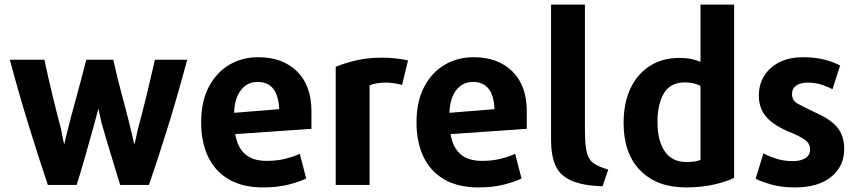

<svg xmlns="http://www.w3.org/2000/svg" viewBox="-20 -800 3737 839"><path d="M798 -539H657Q641 -468 621.5 -387.5Q602 -307 582 -234Q577 -212 573 -192Q569 -172 567 -170Q565 -175 562.5 -187Q560 -199 557 -212Q537 -296 515 -376.5Q493 -457 475 -539H357Q338 -463 314 -376.5Q290 -290 270 -209L261 -170Q258 -176 255 -193.5Q252 -211 247 -235Q207 -385 174 -539H23Q63 -389 106 -250Q149 -111 189 8H315Q331 -42 347.5 -100Q364 -158 380.5 -216.5Q397 -275 410 -326Q412 -319 415.5 -300.5Q419 -282 424 -262Q444 -192 465 -123.5Q486 -55 505 8H631Q672 -111 715 -250Q758 -389 798 -539Z M1341 -237V-313Q1341 -426 1278 -488Q1215 -550 1108 -550Q1038 -550 981.5 -516.5Q925 -483 892 -419.5Q859 -356 859 -265Q859 -180 889 -116Q919 -52 979.5 -16.5Q1040 19 1130 19Q1192 19 1241 6.5Q1290 -6 1318 -20L1290 -128Q1265 -116 1228 -106.5Q1191 -97 1145 -97Q1084 -97 1050.5 -127Q1017 -157 1008 -214ZM1200 -323 1003 -307Q1005 -370 1032.5 -406Q1060 -442 1106 -442Q1195 -442 1200 -323Z M1763 -536Q1737 -542 1706 -545Q1675 -548 1650 -548Q1585 -548 1533.5 -535.5Q1482 -523 1447 -508V8H1595V-427Q1606 -432 1624 -435.5Q1642 -439 1664 -439Q1684 -439 1700.5 -436.5Q1717 -434 1737 -429Z M2282 -237V-313Q2282 -426 2219 -488Q2156 -550 2049 -550Q1979 -550 1922.5 -516.5Q1866 -483 1833 -419.5Q1800 -356 1800 -265Q1800 -180 1830 -116Q1860 -52 1920.5 -16.5Q1981 19 2071 19Q2133 19 2182 6.5Q2231 -6 2259 -20L2231 -128Q2206 -116 2169 -106.5Q2132 -97 2086 -97Q2025 -97 1991.5 -127Q1958 -157 1949 -214ZM2141 -323 1944 -307Q1946 -370 1973.5 -406Q2001 -442 2047 -442Q2136 -442 2141 -323Z M2638 -59Q2600 -70 2577.5 -84Q2555 -98 2545.5 -130Q2536 -162 2536 -227V-780H2388V-189Q2388 -122 2406.5 -78.5Q2425 -35 2474 -12Q2523 11 2613 14Z M3188 -23V-780H3041V-530Q3025 -537 3001.5 -542Q2978 -547 2949 -547Q2875 -547 2820 -512Q2765 -477 2735 -413.5Q2705 -350 2705 -262Q2705 -129 2778 -55Q2851 19 2977 19Q3046 19 3101.5 6Q3157 -7 3188 -23ZM3041 -101Q3031 -97 3016 -94.5Q3001 -92 2979 -92Q2917 -92 2885 -138.5Q2853 -185 2853 -267Q2853 -344 2881 -392Q2909 -440 2974 -440Q2995 -440 3012 -435.5Q3029 -431 3041 -425Z M3669 -149Q3669 -206 3639 -243Q3609 -280 3537 -311Q3489 -334 3465 -347.5Q3441 -361 3441 -390Q3441 -413 3459.5 -426Q3478 -439 3509 -439Q3544 -439 3571.5 -429.5Q3599 -420 3618 -410Q3619 -413 3623.5 -428Q3628 -443 3634.5 -462Q3641 -481 3645.5 -496Q3650 -511 3651 -514Q3623 -529 3582 -539.5Q3541 -550 3490 -550Q3401 -550 3348.5 -503Q3296 -456 3296 -383Q3296 -328 3326.5 -291.5Q3357 -255 3421 -227Q3474 -206 3497 -189.5Q3520 -173 3520 -147Q3520 -122 3499.5 -109Q3479 -96 3444 -96Q3406 -96 3372.5 -106.5Q3339 -117 3316 -130L3282 -19Q3305 -7 3349.5 6Q3394 19 3454 19Q3555 19 3612 -27Q3669 -73 3669 -149Z"/></svg>

Font: Repo Bold
Style: Bold
Weight: 700
Designer: Stefan Peev
Foundry: Context Ltd
Version: Version 1.502